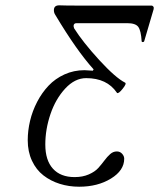

<svg xmlns="http://www.w3.org/2000/svg" viewBox="-20 -687 597 720"><path d="M276.9 13.2Q238.3 13.2 204.1 2.4Q169.9 -8.3 142.8 -29.3Q115.7 -50.3 99.9 -84.2Q84 -118.2 84 -161.1Q84 -197.3 92.8 -234.1Q101.6 -271 119.4 -305.2Q137.2 -339.4 162.1 -365.7Q187 -392.1 221.9 -408Q256.8 -423.8 296.9 -423.8Q305.7 -423.8 328.1 -421.9L331.1 -426.8Q267.1 -497.6 187 -631.8Q182.1 -639.2 182.1 -648.9Q182.1 -667 202.1 -667Q222.2 -666 285.2 -666H548.8Q551.8 -666 554.7 -662.6Q557.6 -659.2 556.2 -652.8L521 -533.2Q520.5 -530.8 518.1 -529.8Q515.6 -528.8 513.4 -529.5Q511.2 -530.3 511.2 -532.2Q508.8 -572.3 498.5 -586.2Q488.3 -600.1 457 -600.1H267.1Q255.9 -600.1 255.9 -588.9Q255.9 -586.9 257.8 -581.1Q290 -529.8 352.1 -461.9Q413.6 -395 449.2 -377Q455.6 -373.5 439.9 -354Q424.8 -335 418.9 -338.4Q418.5 -338.9 418 -339.8Q380.9 -394 303.2 -394Q260.7 -394 224.6 -355Q188.5 -315.9 169.2 -259Q149.9 -202.1 149.9 -145Q149.9 -85.9 178.5 -54.4Q207 -22.9 259.8 -22.9Q290 -22.9 313 -33Q335.9 -43 348.6 -57.1Q361.3 -71.3 371.6 -85.2Q381.8 -99.1 393.1 -109.1Q404.3 -119.1 418 -119.1Q430.2 -119.1 438 -110.4Q445.8 -101.6 445.8 -91.8Q445.8 -47.9 396 -17.3Q346.2 13.2 276.9 13.2Z"/></svg>

Font: Junicode SmCond Light
Style: Italic
Weight: 300
Width: 4
Italic angle: -11°
Designer: Peter S. Baker
Version: Version 2.206